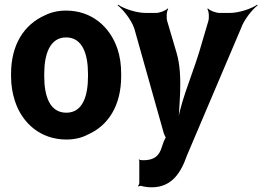

<svg xmlns="http://www.w3.org/2000/svg" viewBox="-20 -583 1115 816"><path d="M27 -269V-259C27 -220 33 -185 44 -152C75 -58 154 10 262 10C296 10 327 3 353 -11C440 -49 495 -134 495 -259V-269C495 -308 490 -343 479 -376C447 -470 369 -538 261 -538C227 -538 197 -531 171 -518C83 -479 27 -394 27 -269ZM354 -269V-259C354 -176 332 -104 262 -104C191 -104 168 -175 168 -259V-269C168 -351 191 -424 261 -424C331 -424 354 -352 354 -269ZM572 100V194C572 199 569 205 567 206L568 210C571 208 577 206 580 207C593 211 608 213 625 213C710 213 749 151 774 79L1004 -462C1016 -498 1052 -543 1075 -560L1073 -563C1049 -546 995 -528 957 -528H913C898 -528 871 -538 864 -547L861 -545C868 -536 870 -507 865 -492L826 -360C795 -258 734 -120 734 -40H738C738 -120 761 -258 730 -360L691 -492C686 -507 688 -536 695 -545L692 -547C685 -538 658 -528 643 -528H599C560 -528 506 -546 482 -563L480 -560C503 -543 539 -498 551 -461L676 -17C677 -13 684 3 687 3V-1C684 -1 678 14 676 18L668 41C657 80 634 98 590 98C585 98 579 97 574 97C573 97 573 95 573 94L569 96C570 97 572 99 572 100Z"/></svg>

Font: Asimov
Style: EdgeNar
Weight: 500
Designer: Google
Version: Version 2.000980: 2014